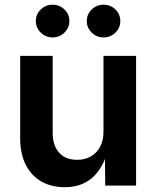

<svg xmlns="http://www.w3.org/2000/svg" viewBox="-20 -781 658 808"><path d="M252.4 6.8Q195.8 6.8 153.6 -17.6Q111.3 -42 88.1 -88.1Q64.9 -134.3 64.9 -198.7V-545.9H201.7V-221.2Q201.7 -168.5 229 -138.4Q256.3 -108.4 304.7 -108.4Q336.9 -108.4 362.1 -122.6Q387.2 -136.7 401.4 -163.6Q415.5 -190.4 415.5 -228V-545.9H552.7V0H422.9L421.4 -135.7H430.2Q408.2 -65.4 363.8 -29.3Q319.3 6.8 252.4 6.8ZM416 -623.5Q386.7 -623.5 366 -643.8Q345.2 -664.1 345.2 -692.4Q345.2 -721.2 366 -741.2Q386.7 -761.2 416 -761.2Q445.3 -761.2 465.8 -741.2Q486.3 -721.2 486.3 -692.4Q486.3 -664.1 465.8 -643.8Q445.3 -623.5 416 -623.5ZM201.7 -623.5Q172.4 -623.5 151.6 -643.8Q130.9 -664.1 130.9 -692.4Q130.9 -721.2 151.6 -741.2Q172.4 -761.2 201.7 -761.2Q230.5 -761.2 251.2 -741.2Q272 -721.2 272 -692.4Q272 -664.1 251.2 -643.8Q230.5 -623.5 201.7 -623.5Z"/></svg>

Font: Inter Cardless
Style: Bold
Weight: 700
Designer: Rasmus Andersson
Foundry: rsms
Version: Version 4.001;git-9221beed3